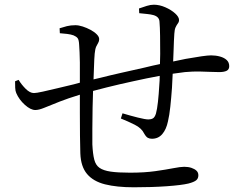

<svg xmlns="http://www.w3.org/2000/svg" viewBox="-20 -783 1040 815"><path d="M234 -642 233 -663Q248 -668 264 -672Q280 -676 300 -676Q314 -676 331 -670.5Q348 -665 364 -656.5Q380 -648 390.5 -637.5Q401 -627 401 -617Q401 -608 397 -601.5Q393 -595 388.5 -585.5Q384 -576 382 -556Q380 -535 379 -499Q378 -474 377 -446Q390 -449 407 -453Q446 -463 495 -474Q544 -485 593 -496Q629 -505 659 -511Q660 -531 660 -554Q660 -594 659.5 -631Q659 -668 657 -691Q656 -712 631 -719Q620 -722 605 -723.5Q590 -725 571 -727L570 -747Q587 -753 603 -758Q619 -763 633 -763Q657 -763 682 -752Q707 -741 723.5 -726Q740 -711 740 -698Q740 -690 735 -683.5Q730 -677 725.5 -667.5Q721 -658 720 -640Q718 -611 717 -573Q716 -549 715 -522Q743 -528 768 -533Q807 -540 835 -544Q863 -548 876 -548Q896 -548 914 -543Q932 -538 942.5 -528Q953 -518 953 -502Q953 -488 942 -482.5Q931 -477 910 -477Q891 -477 870.5 -478Q850 -479 825 -479.5Q800 -480 765 -477Q741 -474 713 -470Q712 -441 710 -410Q707 -368 703 -330.5Q699 -293 693 -268Q686 -234 669 -214Q652 -194 625 -194Q615 -194 607.5 -198Q600 -202 592 -216Q581 -239 552 -253.5Q523 -268 493 -280L500 -302Q533 -292 565 -284Q597 -276 610 -276Q621 -276 629 -280.5Q637 -285 642 -301Q647 -319 650.5 -351Q654 -383 656 -419Q658 -442 658 -461Q603 -451 545 -438Q485 -425 433 -412Q400 -404 375 -397Q374 -363 373 -326Q372 -278 372 -236.5Q372 -195 372 -170Q374 -130 380 -106Q386 -82 402.5 -70.5Q419 -59 450 -54.5Q481 -50 532 -50Q593 -50 639 -56.5Q685 -63 715.5 -69Q746 -75 762 -75Q779 -75 792.5 -70.5Q806 -66 814 -58.5Q822 -51 822 -39Q822 -25 812.5 -17.5Q803 -10 780 -4Q751 3 688.5 7.5Q626 12 548 12Q476 12 426 -0.5Q376 -13 349.5 -44.5Q323 -76 321 -132Q320 -162 319.5 -207Q319 -252 319 -304Q319 -342 319 -381Q267 -365 234 -352Q191 -335 168 -325.5Q145 -316 130 -316Q110 -316 85.5 -338Q61 -360 49 -388Q45 -397 44.5 -410.5Q44 -424 44 -438L59 -444Q71 -424 89 -406Q107 -388 124 -388Q134 -388 161.5 -394Q189 -400 224 -408.5Q259 -417 293 -425Q307 -429 319 -432Q319 -478 319 -518Q318 -568 316 -592Q315 -614 309.5 -621Q304 -628 292 -633Q281 -637 265 -639Q249 -641 234 -642Z"/></svg>

Font: Early Summer Mincho
Style: Regular
Weight: 400
Designer: GuiWonder
Version: Version 1.002